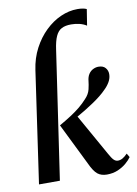

<svg xmlns="http://www.w3.org/2000/svg" viewBox="-92 -890 683 960"><g transform="rotate(-10 249.0 -410.0)"><path d="M28.5 0 110 -566Q118.5 -625.5 144 -674Q169.5 -722.5 205.8 -757.5Q242 -792.5 284.2 -811.2Q326.5 -830 369 -830Q384 -830 396 -828Q408 -826 416 -822L403 -740Q387.5 -750 367.5 -755Q347.5 -760 325 -760Q295.5 -760 276.8 -750.2Q258 -740.5 246.8 -716Q235.5 -691.5 229.5 -647.5L134.5 0ZM372 10.5Q343.5 10.5 324.8 -4.2Q306 -19 286 -63L183 -272.5Q217 -292 243.2 -309Q269.5 -326 290.2 -343Q311 -360 328.5 -379.5Q349 -400.5 354.8 -425Q360.5 -449.5 362 -466Q364 -487 373 -500.8Q382 -514.5 395.5 -521.2Q409 -528 423 -528Q446.5 -528 458.2 -514.5Q470 -501 470 -482.5Q470 -462 459.2 -443.2Q448.5 -424.5 431 -408Q419 -395.5 401.2 -381.2Q383.5 -367 362.2 -352.8Q341 -338.5 319 -325Q297 -311.5 277 -300.5L394.5 -91.5Q407.5 -67.5 417 -58Q426.5 -48.5 438 -48.5Q450 -48.5 461.8 -55Q473.5 -61.5 487 -75.5L498.5 -56Q489 -42 471 -26.5Q453 -11 428 -0.2Q403 10.5 372 10.5Z"/></g></svg>

Font: Merriweather 120pt Medium
Style: Italic
Weight: 500
Italic angle: -7.8°
Version: Version 2.101